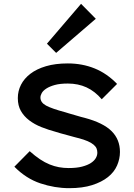

<svg xmlns="http://www.w3.org/2000/svg" viewBox="-20 -971 701 1002"><path d="M480 -873 273 -695 225 -743 403 -951ZM606 -178Q606 -142 591 -107.5Q576 -73 543.5 -47Q511 -21 461 -5Q411 11 341 11Q266 11 191 -14Q116 -39 55 -101L135 -182Q163 -157 188.5 -140Q214 -123 238.5 -113Q263 -103 287.5 -98.5Q312 -94 338 -94Q380 -94 408.5 -101.5Q437 -109 454.5 -120.5Q472 -132 480 -146Q488 -160 488 -174Q488 -186 484 -196Q480 -206 469 -215.5Q458 -225 438 -234Q418 -243 386 -251Q381 -252 365 -256.5Q349 -261 330.5 -266Q312 -271 295.5 -275.5Q279 -280 274 -282Q233 -293 196.5 -307.5Q160 -322 132.5 -343Q105 -364 89 -392Q73 -420 73 -459Q73 -496 89.5 -528.5Q106 -561 138.5 -586Q171 -611 220 -625.5Q269 -640 334 -640Q409 -640 473.5 -614Q538 -588 591 -533L511 -453Q475 -495 431.5 -515Q388 -535 334 -535Q293 -535 266 -527.5Q239 -520 222 -509Q205 -498 198 -485.5Q191 -473 191 -462Q191 -436 220.5 -420Q250 -404 321 -385Q326 -383 340.5 -379Q355 -375 371.5 -370Q388 -365 402.5 -361Q417 -357 422 -356Q519 -330 562.5 -286.5Q606 -243 606 -178Z"/></svg>

Font: Sinkin Sans 500 Medium
Style: 500 Medium
Weight: 500
Designer: Keith Bates
Foundry: K-Type
Version: Sinkin Sans (version 1.0)  by Keith Bates   •   © 2014   www